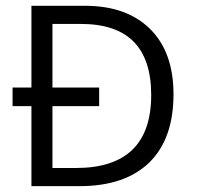

<svg xmlns="http://www.w3.org/2000/svg" viewBox="-20 -636 675 656"><path d="M572.8 -314Q572.8 -161.6 490 -80.8Q407.2 0 251.5 0H87.4V-273.4H22.9V-336.9H87.4V-616.2H270.5Q412.6 -616.2 492.7 -537.1Q572.8 -458 572.8 -314ZM496.6 -311.5Q496.6 -554.2 256.8 -554.2H159.2V-336.9H318.8V-273.4H159.2V-62H239.3Q496.6 -62 496.6 -311.5Z"/></svg>

Font: XL-Viking
Style: Regular
Weight: 400
Foundry: Ascender Corporation
Version: Version 1.10 March 23, 2015